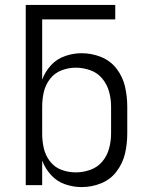

<svg xmlns="http://www.w3.org/2000/svg" viewBox="-20 -755 616 783"><path d="M313 8Q354 8 392.5 -7.5Q431 -23 456 -56.5Q481 -90 490 -129.5Q499 -169 499 -210V-320Q499 -361 490 -401Q481 -441 456 -474Q431 -507 392.5 -522.5Q354 -538 313 -538Q279 -538 245.5 -526.5Q212 -515 188 -489Q164 -463 152 -430V-676H450V-735H85V0H152V-100Q164 -68 188 -41.5Q212 -15 245.5 -3.5Q279 8 313 8ZM289 -52Q259 -52 230.5 -62.5Q202 -73 183.5 -97.5Q165 -122 158.5 -151Q152 -180 152 -210V-320Q152 -350 158.5 -379Q165 -408 183.5 -432.5Q202 -457 230.5 -468Q259 -479 289 -479Q319 -479 348.5 -468.5Q378 -458 397.5 -434Q417 -410 425 -380.5Q433 -351 433 -320V-210Q433 -180 425 -150Q417 -120 397.5 -96.5Q378 -73 348.5 -62.5Q319 -52 289 -52Z"/></svg>

Font: Iosevka Sparkle Light
Style: Regular
Weight: 300
Designer: Belleve Invis
Foundry: Belleve Invis
Version: Version 4.5.0; ttfautohint (v1.8.3)